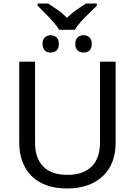

<svg xmlns="http://www.w3.org/2000/svg" viewBox="-20 -1066 771 1096"><path d="M640.1 -713.9V-252Q640.1 -129.9 566.4 -60.1Q492.2 9.8 362.3 9.8Q232.4 9.8 161.1 -60.5Q89.8 -130.9 89.8 -253.9V-713.9H180.2V-251Q179.7 -163.6 226.6 -115.7Q273.4 -67.9 364.3 -67.9Q455.1 -67.9 502.9 -115.2Q550.8 -162.6 550.8 -252V-713.9ZM194.8 -1045.9H254.9Q280.3 -1028.8 308.6 -1009.8Q336.9 -990.7 361.8 -963.9Q389.6 -991.2 417 -1009.8Q444.3 -1028.3 470.7 -1045.9H532.7V-1033.2L500.5 -1002Q427.2 -932.6 407.7 -896H317.9Q296.4 -932.1 226.1 -1002L194.8 -1033.2ZM302.2 -777.3Q288.1 -765.6 267.6 -766.1Q247.1 -766.1 234.9 -779.3Q222.7 -792 222.7 -816.4Q222.7 -840.8 236.8 -853Q251 -865.2 269.5 -865.2Q288.1 -865.2 302.2 -853Q315.9 -840.8 315.9 -814.9Q315.9 -789.1 302.2 -777.3ZM503.9 -816.4Q503.9 -766.6 456.5 -766.1Q434.1 -766.1 421.9 -779.3Q409.7 -792 409.7 -816.4Q409.7 -840.8 423.8 -853Q437.5 -865.2 457 -865.2Q476.6 -865.2 490.2 -853Q503.9 -840.8 503.9 -816.4Z"/></svg>

Font: NotoSans
Style: Regular
Weight: 400
Designer: Monotype Design team
Foundry: Monotype Imaging Inc.
Version: Version 1.04